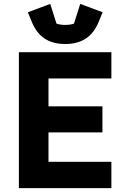

<svg xmlns="http://www.w3.org/2000/svg" viewBox="-20 -966 647 986"><path d="M315 -740C403 -740 456 -780 486 -852L507 -903L392 -946L360 -845C352 -841 332 -838 315 -838C298 -838 278 -841 270 -845L238 -946L123 -903L144 -852C174 -780 227 -740 315 -740ZM77 0H552V-135H229V-286H506V-420H229V-563H552V-698H77Z"/></svg>

Font: Braiins Sans
Style: Bold
Weight: 700
Designer: Mike Abbink, Paul van der Laan, Pieter van Rosmalen, Jiri Chlebus, Lubos Buracinsky
Foundry: Bold Monday, Sudetype
Version: Version 1.000;hotconv 1.0.109;makeotfexe 2.5.65596